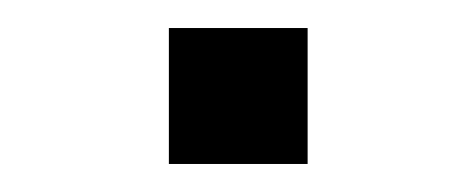

<svg xmlns="http://www.w3.org/2000/svg" viewBox="-20 -117 340 137"><path d="M199.5 0H100.5V-97H199.5Z"/></svg>

Font: Acari Sans
Style: Regular
Weight: 400
Designer: Alfredo Marco Pradil and Stefan Peev (font) & Cristiano Sobral (main changes)
Foundry: Alfredo Marco Pradil and Stefan Peev (font) & Cristiano Sobral (main changes)
Version: Version 1.063; ttfautohint (v1.8.3)